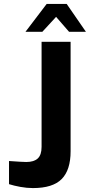

<svg xmlns="http://www.w3.org/2000/svg" viewBox="-20 -953 458 979"><path d="M26 -14V-132Q96 -127 114 -127Q153 -127 172.5 -145Q192 -163 192 -204V-740H340V-182Q340 -86 294.5 -40Q249 6 148 6Q117 6 84 0Q51 -6 26 -14ZM218 -933H320L418 -791H332L266 -867L196 -791H110Z"/></svg>

Font: Exo
Style: Bold
Weight: 700
Designer: Natanael Gama
Foundry: Natanael Gama
Version: Version 1.500; ttfautohint (v1.6)